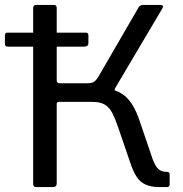

<svg xmlns="http://www.w3.org/2000/svg" viewBox="-32 -762 744 782"><path d="M328 -618V-586Q328 -572 310 -572H1Q-7 -572 -9.5 -575Q-12 -578 -12 -585V-617Q-12 -629 -2 -629H318Q328 -629 328 -618ZM117 0Q109 0 106 -3.5Q103 -7 103 -14V-728Q103 -742 115 -742H188Q199 -742 199 -729V-435Q199 -423 211 -423H348L376 -403Q423 -402 453.5 -386.5Q484 -371 504.5 -339.5Q525 -308 541 -257L590 -113Q600 -87 612 -74.5Q624 -62 648 -62Q659 -62 659 -52V-11Q659 0 648 0H619Q584 0 561.5 -10Q539 -20 524.5 -42Q510 -64 498 -101L449 -244Q437 -279 425.5 -301.5Q414 -324 395.5 -335.5Q377 -347 345 -347H208Q199 -347 199 -339V-15Q199 0 183 0ZM325 -379 326 -423Q346 -423 356 -433Q366 -443 376 -462L533 -733Q538 -742 553 -742H622Q629 -742 631 -738Q633 -734 630 -729L437 -403Q434 -398 435.5 -393Q437 -388 444 -384Z"/></svg>

Font: Libre Franklin
Style: Regular
Weight: 400
Designer: Pablo Impallari, Rodrigo Fuenzalida, Nhung Nguyen
Foundry: Impallari Type
Version: Version 3.000